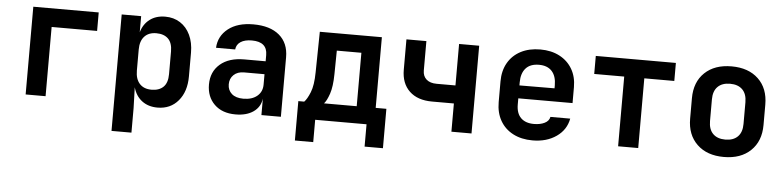

<svg xmlns="http://www.w3.org/2000/svg" viewBox="-45 -789 4890 1199"><g transform="rotate(5 2400.0 -190.0)"><path d="M123 0V-550H533V-434H248V0Z M677 180V-550H799V-449Q814 -501 853 -530.5Q892 -560 950 -560Q1003 -560 1043.5 -534Q1084 -508 1106.5 -460.5Q1129 -413 1129 -350V-201Q1129 -106 1080 -48Q1031 10 950 10Q892 10 852.5 -20Q813 -50 798 -104L802 26V180ZM903 -98Q951 -98 977.5 -124Q1004 -150 1004 -204V-346Q1004 -400 977.5 -426Q951 -452 903 -452Q855 -452 828.5 -423Q802 -394 802 -341V-209Q802 -156 828.5 -127Q855 -98 903 -98Z M1439 10Q1355 10 1306.5 -37.5Q1258 -85 1258 -162Q1258 -242 1313 -289.5Q1368 -337 1464 -337H1598V-376Q1598 -459 1501 -459Q1457 -459 1431 -442Q1405 -425 1402 -394H1282Q1286 -468 1344.5 -514Q1403 -560 1502 -560Q1607 -560 1665 -511Q1723 -462 1723 -373V0H1601V-103Q1594 -50 1551 -20Q1508 10 1439 10ZM1479 -92Q1534 -92 1566 -119Q1598 -146 1598 -191V-256H1470Q1429 -256 1405 -233Q1381 -210 1381 -174Q1381 -137 1406.5 -114.5Q1432 -92 1479 -92Z M1823 140V-107H1860Q1878 -125 1896 -169.5Q1914 -214 1915 -295L1919 -550H2308V-107H2375V140H2260V0H1938V140ZM1984 -107H2189V-442H2035L2033 -294Q2032 -216 2016.5 -170.5Q2001 -125 1984 -107Z M2792 0V-177H2655Q2564 -177 2513 -225.5Q2462 -274 2462 -360V-550H2587V-366Q2587 -330 2610 -310Q2633 -290 2674 -290H2792V-550H2918V0Z M3301 10Q3231 10 3179 -17Q3127 -44 3098.5 -93.5Q3070 -143 3070 -210V-340Q3070 -407 3098.5 -456.5Q3127 -506 3179 -533Q3231 -560 3301 -560Q3370 -560 3421.5 -533Q3473 -506 3501.5 -457.5Q3530 -409 3530 -344V-244H3190V-206Q3190 -150 3219 -121.5Q3248 -93 3301 -93Q3340 -93 3367.5 -106.5Q3395 -120 3400 -146H3524Q3511 -75 3450 -32.5Q3389 10 3301 10ZM3190 -344V-325L3410 -326V-345Q3410 -402 3382 -433Q3354 -464 3301 -464Q3246 -464 3218 -432.5Q3190 -401 3190 -344Z M3837 0V-437H3649V-550H4151V-437H3963V0Z M4500 9Q4394 9 4332 -50.5Q4270 -110 4270 -211V-339Q4270 -441 4332 -500Q4394 -559 4500 -559Q4606 -559 4668 -500Q4730 -441 4730 -339V-211Q4730 -110 4668 -50.5Q4606 9 4500 9ZM4500 -100Q4550 -100 4577.5 -127.5Q4605 -155 4605 -207V-343Q4605 -395 4577.5 -422.5Q4550 -450 4500 -450Q4450 -450 4422.5 -422.5Q4395 -395 4395 -343V-207Q4395 -155 4422.5 -127.5Q4450 -100 4500 -100Z"/></g></svg>

Font: JetBrains Mono NL
Style: Bold
Weight: 700
Monospace: yes
Designer: Philipp Nurullin, Konstantin Bulenkov
Foundry: JetBrains
Version: Version 2.305; ttfautohint (v1.8.4.7-5d5b)